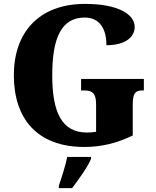

<svg xmlns="http://www.w3.org/2000/svg" viewBox="-20 -744 801 985"><path d="M413 10C501 10 581 -10 661 -49V-203C661 -258 669 -280 710 -280H718V-339H396V-280H414C460 -280 473 -258 473 -207V-68C455 -65 440 -64 427 -64C296 -64 248 -169 248 -358C248 -548 294 -654 415 -654C485 -654 526 -604 526 -512C626 -512 671 -556 671 -606C671 -671 585 -724 417 -724C176 -724 51 -574 51 -358C51 -137 169 10 413 10ZM282 208V221H350C383 177 430 113 447 71V61H325C317 103 295 170 282 208Z"/></svg>

Font: Noto Serif Georgian SemiCondensed Black
Style: Regular
Weight: 900
Width: 4
Designer: Monotype Design Team, Akaki Razmadze
Foundry: Google LLC
Version: Version 2.003